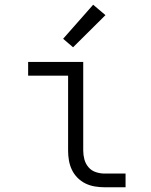

<svg xmlns="http://www.w3.org/2000/svg" viewBox="-20 -792 640 812"><path d="M422 0Q402 0 381 -3.5Q360 -7 341.5 -16Q323 -25 308 -40Q293 -55 284 -74Q275 -93 271.5 -113.5Q268 -134 268 -155V-472H99V-530H332V-155Q332 -136 337 -117.5Q342 -99 354.5 -84.5Q367 -70 385.5 -64Q404 -58 422 -58H511V0ZM289 -592 247 -628 374 -772 426 -728Z"/></svg>

Font: Iosevka Curly Light Extended
Style: Regular
Weight: 300
Width: 7
Monospace: yes
Designer: Belleve Invis
Foundry: Belleve Invis
Version: Version 11.1.0; ttfautohint (v1.8.3)